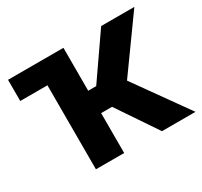

<svg xmlns="http://www.w3.org/2000/svg" viewBox="-119 -705 910 863"><g transform="rotate(-30 336.0 -273.0)"><path d="M9.8 -436V-545.9H297.4V-323.2H338.9L493.2 -545.9H665.5L471.2 -275.4L667.5 0H493.7L354 -207H297.4V0H150.9V-436Z"/></g></svg>

Font: Inter-Bold
Style: Bold
Weight: 700
Designer: Rasmus Andersson
Foundry: rsms
Version: Version 4.000;git-a52131595